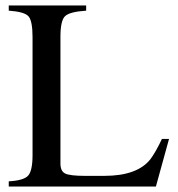

<svg xmlns="http://www.w3.org/2000/svg" viewBox="-20 -682 651 702"><path d="M598 -174 550 0H12V-19Q67 -22 83 -40Q99 -58 99 -115V-546Q99 -605 84.5 -622Q70 -639 12 -643V-662H295V-643Q234 -639 217.5 -622.5Q201 -606 201 -548V-84Q201 -56 218.5 -47.5Q236 -39 291 -39H361Q482 -39 530 -100Q550 -127 572 -174Z"/></svg>

Font: STIX MathJax Main
Style: Regular
Weight: 400
Designer: MicroPress Inc., with final additions and corrections provided by Coen Hoffman, Elsevier (retired)
Version: Version 1.1.1